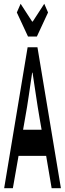

<svg xmlns="http://www.w3.org/2000/svg" viewBox="-20 -995 344 1015"><path d="M126 -745 2 0H48L78 -171H224L253 0H302L178 -745ZM69 -929 128 -802H175L234 -929L214 -975L153 -881H150L89 -975ZM102 -309 113 -372C127 -446 138 -533 150 -611H152C164 -535 176 -446 189 -372L200 -309Z"/></svg>

Font: 寒蝉无机体 CompactMedium
Style: Regular
Weight: 500
Width: 3
Designer: ChillTanhei {Warren2060}; 
Source Han Sans {Ryoko NISHIZUKA 西塚涼子 (kana, bopomofo & ideographs); Paul D. Hunt (Latin, Gre
Foundry: ChillType&Adobe
Version: Version 1.000;Glyphs 3.1.1 (3135)